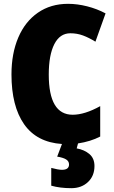

<svg xmlns="http://www.w3.org/2000/svg" viewBox="-20 -744 597 1004"><path d="M360 -144Q423 -144 504 -189V-30Q454 -4 388 6L381 32Q421 39 447.5 61.5Q474 84 474 124Q474 176 440 208Q406 240 353 240Q294 240 248 227V134Q285 144 304 144Q341 144 341 116Q341 99 325.5 89.5Q310 80 279 75L304 9Q172 0 106 -94.5Q40 -189 40 -355Q40 -464 75.5 -547.5Q111 -631 178 -677.5Q245 -724 336 -724Q384 -724 435.5 -711Q487 -698 532 -674L479 -526Q445 -547 414 -558.5Q383 -570 348 -570Q293 -570 264 -513Q235 -456 235 -354Q235 -144 360 -144Z"/></svg>

Font: Noto Sans Display Black Narrow
Style: Regular
Weight: 900
Width: 4
Designer: Monotype Design team
Foundry: Monotype Imaging Inc.
Version: Version 1.000